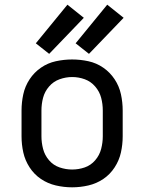

<svg xmlns="http://www.w3.org/2000/svg" viewBox="-20 -792 616 820"><path d="M288 8Q323 8 357.5 0Q392 -8 421 -27.5Q450 -47 469.5 -77Q489 -107 496.5 -141Q504 -175 504 -210V-320Q504 -355 496.5 -389.5Q489 -424 469.5 -453.5Q450 -483 421 -503Q392 -523 357.5 -530.5Q323 -538 288 -538Q253 -538 218.5 -530.5Q184 -523 155 -503Q126 -483 106.5 -453.5Q87 -424 79.5 -389.5Q72 -355 72 -320V-210Q72 -175 79.5 -141Q87 -107 106.5 -77Q126 -47 155 -27.5Q184 -8 218.5 0Q253 8 288 8ZM288 -68Q261 -68 234.5 -77Q208 -86 189.5 -107.5Q171 -129 164 -156Q157 -183 157 -210V-320Q157 -348 164 -374.5Q171 -401 189.5 -422.5Q208 -444 234.5 -453.5Q261 -463 288 -463Q316 -463 342 -453.5Q368 -444 386.5 -422.5Q405 -401 412 -374.5Q419 -348 419 -320V-210Q419 -183 412 -156Q405 -129 386.5 -107.5Q368 -86 342 -77Q316 -68 288 -68ZM360 -562 508 -716 438 -772 303 -607ZM190 -562 338 -716 268 -772 133 -607Z"/></svg>

Font: Iosevka Sparkle
Style: Regular
Weight: 400
Designer: Belleve Invis
Foundry: Belleve Invis
Version: Version 4.5.0; ttfautohint (v1.8.3)